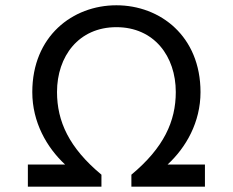

<svg xmlns="http://www.w3.org/2000/svg" viewBox="-20 -700 873 720"><path d="M748.5 -83H608.4C677.7 -147 731.9 -241.7 731.9 -354.5C731.9 -564.5 580.6 -680.2 416.5 -680.2C252.4 -680.2 101.1 -564.5 101.1 -354.5C101.1 -241.7 155.3 -147 224.1 -83H84.5V0H360.4V-44.9C238.8 -146 193.8 -245.1 193.8 -355C193.8 -488.8 274.9 -598.1 416.5 -598.1C558.1 -598.1 639.2 -488.8 639.2 -355C639.2 -245.1 594.2 -146 472.7 -44.9V0H748.5Z"/></svg>

Font: Inder
Style: Regular
Weight: 400
Designer: Irina Smirnova
Foundry: Irina Smirnova
Version: Version 1.001